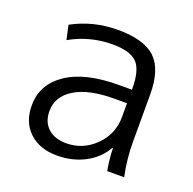

<svg xmlns="http://www.w3.org/2000/svg" viewBox="-101 -633 751 746"><g transform="rotate(20 274.0 -260.0)"><path d="M265 -530Q374 -530 421 -485Q468 -440 468 -337V-140Q468 -69 483 0H413Q405 -39 403 -92H401Q374 -44 323 -17Q272 10 208 10Q136 10 93 -30.5Q50 -71 50 -140Q50 -227 126 -278.5Q202 -330 342 -330H395V-335Q395 -411 366.5 -440.5Q338 -470 265 -470Q171 -470 90 -424L77 -483Q163 -530 265 -530ZM122 -143Q122 -98 150 -72.5Q178 -47 225 -47Q294 -47 344.5 -96.5Q395 -146 395 -218V-274H342Q237 -274 179.5 -238.5Q122 -203 122 -143Z"/></g></svg>

Font: Mplus 1p
Style: Regular
Weight: 400
Version: Version 1.061